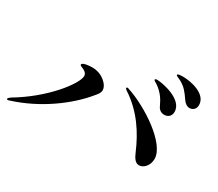

<svg xmlns="http://www.w3.org/2000/svg" viewBox="-112 -982 1224 1080"><g transform="rotate(30 500.0 -441.5)"><path d="M926 -610C944 -610 965 -622 965 -651C965 -723 860 -745 808 -745C793 -745 772 -744 772 -737C772 -731 786 -727 804 -718C840 -698 856 -677 883 -638C894 -621 910 -610 926 -610ZM822 -506C841 -506 865 -517 865 -549C865 -632 722 -657 691 -657C683 -657 677 -655 677 -651C677 -645 686 -642 700 -633C737 -607 758 -578 777 -537C786 -516 802 -506 822 -506ZM18 -138C22 -138 28 -140 33 -142C199 -195 344 -302 429 -406C441 -420 454 -435 454 -451C454 -469 444 -489 418 -509C393 -528 366 -535 341 -535C318 -535 275 -531 275 -516C275 -511 285 -507 300 -501C316 -493 324 -482 324 -470C324 -419 205 -264 27 -159C16 -151 12 -146 12 -142C12 -140 14 -138 18 -138ZM841 -189C870 -189 900 -220 900 -264C900 -363 705 -491 579 -532C575 -534 571 -535 568 -535C564 -535 562 -533 562 -530C562 -526 566 -523 571 -519C682 -447 746 -344 789 -243C802 -212 817 -189 841 -189Z"/></g></svg>

Font: Shippori Mincho OTF SemiBold
Style: Regular
Weight: 600
Designer: FONTDASU
Foundry: FONTDASU / Google Inc. / but / Adobe
Version: Version 3.300;hotconv 1.0.109;makeotfexe 2.5.65596